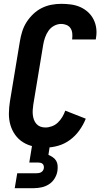

<svg xmlns="http://www.w3.org/2000/svg" viewBox="-20 -763 540 1003"><path d="M217 8Q186 8 156 2Q126 -4 101 -19.5Q76 -35 59 -59Q42 -83 34 -111.5Q26 -140 26.5 -171.5Q27 -203 32 -234L84 -548Q88 -573 96 -598.5Q104 -624 118.5 -647Q133 -670 153.5 -689.5Q174 -709 198 -721Q222 -733 248 -738Q274 -743 300 -743Q326 -743 351.5 -739.5Q377 -736 399.5 -726Q422 -716 440 -699.5Q458 -683 469 -661Q480 -639 483 -613.5Q486 -588 481 -562Q481 -561 481 -560Q481 -559 480 -557H357Q357 -558 357 -558.5Q357 -559 357 -559Q359 -574 357.5 -589Q356 -604 348.5 -615.5Q341 -627 327.5 -632.5Q314 -638 300 -638Q281 -638 263 -628.5Q245 -619 233.5 -602.5Q222 -586 215.5 -567.5Q209 -549 206 -531L154 -217Q152 -203 151 -189.5Q150 -176 151.5 -162.5Q153 -149 157.5 -137Q162 -125 170.5 -115.5Q179 -106 191 -101.5Q203 -97 217 -97Q234 -97 251.5 -103.5Q269 -110 282.5 -123Q296 -136 305.5 -152Q315 -168 321 -185L428 -143Q416 -112 395 -82.5Q374 -53 345.5 -32Q317 -11 283.5 -1.5Q250 8 217 8ZM57 220 70 142H170Q176 142 182.5 141Q189 140 194.5 137Q200 134 204 128.5Q208 123 209 116Q210 110 208.5 103.5Q207 97 202.5 93Q198 89 192 87.5Q186 86 180 86H133L147 0H240L233 46Q245 51 256 58.5Q267 66 273.5 77Q280 88 281 102Q282 116 280 130Q277 150 265.5 169Q254 188 236 199.5Q218 211 197.5 215.5Q177 220 157 220Z"/></svg>

Font: Iosevka SS04 Extrabold
Style: Italic
Weight: 800
Italic angle: -9°
Monospace: yes
Designer: Belleve Invis
Foundry: Belleve Invis
Version: Version 19.0.0; ttfautohint (v1.8.4)